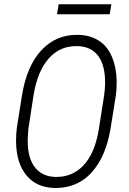

<svg xmlns="http://www.w3.org/2000/svg" viewBox="-20 -887 617 916"><path d="M477.1 -433.6Q480.5 -459 481.4 -486.3Q481.4 -489.7 481.4 -493.7Q481.4 -574.2 449.7 -618.7Q416.5 -665 350.1 -667Q346.7 -667 343.8 -667Q264.2 -667 211.9 -607.4Q157.7 -545.4 139.6 -429.7L115.2 -271L112.3 -225.6Q112.3 -218.8 112.3 -212.4Q112.3 -136.7 143.6 -92.8Q177.7 -44.9 243.7 -43Q247.1 -43 250 -43Q326.2 -43 377.9 -97.7Q431.6 -154.3 450.7 -265.6ZM240.2 9.8Q154.8 7.8 106.4 -50Q58.1 -107.9 56.6 -210.4Q56.6 -213.9 56.6 -217.3Q56.6 -248 60.5 -278.3L84 -426.3Q106.4 -571.3 177.7 -647.5Q246.6 -721.2 347.7 -720.7Q351.1 -720.7 354 -720.7Q411.1 -719.2 452.1 -692.6Q493.2 -666 514.4 -615Q535.6 -564 536.6 -499.5Q536.6 -496.1 536.6 -492.7Q536.6 -461.9 532.7 -431.6L507.8 -275.9Q492.2 -181.2 454.6 -116.2Q417 -51.3 362.8 -20Q311 9.8 246.1 9.8Q243.2 9.8 240.2 9.8ZM503.4 -818.8H252L259.8 -866.7H511.2Z"/></svg>

Font: MAUL Condensed Light Italic
Style: Light Italic
Weight: 300
Italic angle: -12°
Designer: MAUL
Version: Version 1.0; 2020; ttfautohint (v1.8.3)